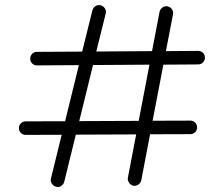

<svg xmlns="http://www.w3.org/2000/svg" viewBox="-20 -717 892 769"><path d="M204.1 30.8Q193.4 27.8 187.3 18.1Q181.2 8.3 184.1 -2.4L227.1 -177.2L82.5 -176.8Q71.3 -176.8 63.5 -184.8Q55.7 -192.9 55.7 -204.1Q55.7 -215.3 63.7 -223.1Q71.8 -231 83 -231L240.7 -231.4L295.9 -456.1L127.9 -455.1Q116.7 -455.1 108.9 -462.9Q101.1 -470.7 101.1 -481.9Q101.1 -493.2 108.6 -501.2Q116.2 -509.3 127.4 -509.3L309.1 -510.3L350.1 -675.8Q353.5 -687 363 -692.9Q372.6 -698.7 383.3 -695.8Q394.5 -692.4 400.4 -682.9Q406.2 -673.3 403.3 -662.6L365.7 -510.7L588.9 -512.2L619.1 -669.9Q621.6 -680.7 631.1 -687.3Q640.6 -693.8 651.4 -691.4Q662.1 -689.5 668.7 -679.9Q675.3 -670.4 672.9 -659.7L644.5 -512.2L773.4 -513.2Q784.7 -513.2 792.7 -505.4Q800.8 -497.6 800.8 -486.3Q800.8 -475.1 793 -467Q785.2 -459 773.9 -459L634.3 -458L591.3 -233.4L742.7 -233.9Q753.9 -233.9 761.7 -225.8Q769.5 -217.8 769.5 -206.5Q769.5 -195.3 761.5 -187.5Q753.4 -179.7 742.2 -179.7L581.1 -179.2L545.9 4.9Q543.9 15.6 534.4 22.2Q524.9 28.8 514.2 26.9Q503.4 24.4 496.8 14.9Q490.2 5.4 492.2 -5.4L525.4 -178.7L283.7 -177.7L237.3 11.2Q234.4 22 224.6 28.1Q214.8 34.2 204.1 30.8ZM352.5 -456.5 297.4 -231.9 535.6 -232.9 578.6 -458Z"/></svg>

Font: Mikhak-DS1-FD Light
Style: Regular
Weight: 300
Designer: Amin Abedi
Version: Version 3.2